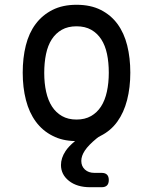

<svg xmlns="http://www.w3.org/2000/svg" viewBox="-20 -580 640 803"><path d="M405 143Q420 143 427.5 150.5Q435 158 435 173Q435 188 427.5 195.5Q420 203 405 203H357Q302 203 268.5 176.5Q235 150 235 110Q235 81 254 52Q267 32 294 10Q240 9 200 -12Q158 -33 130 -71Q102 -109 88.5 -161.5Q75 -214 75 -276Q75 -338 88 -390Q101 -442 129 -479.5Q157 -517 199.5 -538.5Q242 -560 300 -560Q359 -560 401.5 -538.5Q444 -517 471.5 -479.5Q499 -442 512 -390Q525 -338 525 -276Q525 -214 511.5 -161.5Q498 -109 470.5 -71Q443 -33 401 -12Q396 -9 392 -7L384 -1Q350 27 335 49.5Q320 72 320 93Q320 115 335 129Q350 143 375 143ZM300 -80Q335 -80 360.5 -94.5Q386 -109 402.5 -134.5Q419 -160 427 -196.5Q435 -233 435 -276Q435 -319 427.5 -354.5Q420 -390 403.5 -415.5Q387 -441 361.5 -455.5Q336 -470 300 -470Q264 -470 238.5 -455.5Q213 -441 196.5 -415.5Q180 -390 172.5 -354Q165 -318 165 -275Q165 -232 173 -196Q181 -160 197.5 -134.5Q214 -109 239.5 -94.5Q265 -80 300 -80Z"/></svg>

Font: Maple Mono NL
Style: Regular
Weight: 400
Monospace: yes
Designer: subframe7536
Version: Version 7.000